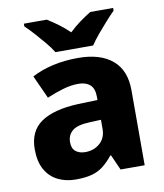

<svg xmlns="http://www.w3.org/2000/svg" viewBox="-86 -836 785 917"><g transform="rotate(-10 306.5 -378.0)"><path d="M318 -560Q425 -560 484 -510.5Q543 -461 543 -364V0H426L393 -74H389Q366 -45 341.5 -26Q317 -7 285.5 1.5Q254 10 208 10Q160 10 121.5 -9Q83 -28 61 -67Q39 -106 39 -166Q39 -254 100.5 -296Q162 -338 281 -343L375 -346V-362Q375 -402 354.5 -420Q334 -438 298 -438Q262 -438 223 -426.5Q184 -415 144 -398L93 -510Q138 -534 195 -547Q252 -560 318 -560ZM324 -248Q261 -246 236 -225.5Q211 -205 211 -170Q211 -139 229 -125Q247 -111 275 -111Q317 -111 346 -136.5Q375 -162 375 -206V-250ZM217 -606Q203 -629 180.5 -656Q158 -683 134.5 -709Q111 -735 92 -753V-766H203Q229 -750 255.5 -730.5Q282 -711 308 -686Q334 -711 361 -730.5Q388 -750 414 -766H525V-753Q507 -735 483.5 -709Q460 -683 437.5 -656Q415 -629 400 -606Z"/></g></svg>

Font: Noto Sans Thai ExtraBold
Style: Regular
Weight: 800
Version: Version 2.001